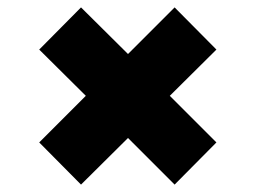

<svg xmlns="http://www.w3.org/2000/svg" viewBox="-20 -610 690 519"><path d="M199 -111 86 -225 212 -351 86 -476 199 -590 326 -464 452 -590 565 -476 439 -351 565 -225 452 -111 326 -237Z"/></svg>

Font: REM Black
Style: Regular
Weight: 900
Designer: Octavio Pardo
Foundry: Ashler Design
Version: Version 1.005;gftools[0.9.28]